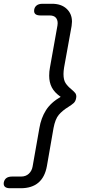

<svg xmlns="http://www.w3.org/2000/svg" viewBox="-43 -802 466 1019"><path d="M-23 167Q-17 135 21 135H69Q94 135 110 120Q126 105 130 82L166 -122Q175 -176 201 -217Q227 -258 279 -288Q246 -311 232 -338Q218 -365 218 -400Q218 -423 222 -443L262 -667Q263 -671 263 -679Q263 -698 252.5 -709Q242 -720 220 -720H172Q138 -720 138 -744Q138 -761 149.5 -771.5Q161 -782 183 -782H233Q282 -782 310.5 -755.5Q339 -729 339 -687Q339 -680 337 -664L297 -443Q294 -424 294 -409Q294 -378 305 -361Q316 -344 336 -328Q350 -316 356 -308.5Q362 -301 362 -289Q362 -284 361 -281Q358 -264 348 -255Q338 -246 319 -234Q288 -215 269 -192.5Q250 -170 241 -122L206 79Q185 197 67 197H10Q-8 197 -16.5 189.5Q-25 182 -23 167Z"/></svg>

Font: Kodchasan
Style: Italic
Weight: 400
Italic angle: -10°
Version: Version 1.000; ttfautohint (v1.6)